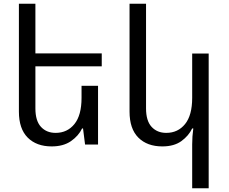

<svg xmlns="http://www.w3.org/2000/svg" viewBox="-20 -780 1234 1036"><path d="M509 -317V0H439L428 -87H423Q404 -47 363 -18.5Q322 10 259 10Q177 10 129.5 -37.5Q82 -85 82 -178V-760H171V-492H529V-422H171V-195Q171 -128 201 -95.5Q231 -63 280 -63Q343 -63 381.5 -110.5Q420 -158 420 -252V-317Z M1106 236H1017V-1Q1017 -44 1023 -87H1017Q998 -47 958.5 -18.5Q919 10 856 10Q774 10 726.5 -37.5Q679 -85 679 -178V-760H768V-195Q768 -128 798 -95.5Q828 -63 877 -63Q940 -63 978.5 -110.5Q1017 -158 1017 -252V-491H1106Z"/></svg>

Font: Go Noto Kurrent-Regular
Style: Regular
Weight: 400
Designer: Monotype Design Team
Foundry: Monotype Imaging Inc.
Version: Version 2.012; ttfautohint (v1.8.4.7-5d5b)